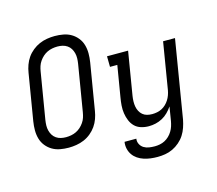

<svg xmlns="http://www.w3.org/2000/svg" viewBox="-129 -906 1458 1293"><g transform="rotate(-15 600.0 -260.0)"><path d="M254 8Q223 8 193.5 2.5Q164 -3 139.5 -17.5Q115 -32 97 -54.5Q79 -77 71 -105Q63 -133 63 -163.5Q63 -194 68 -225L122 -550Q126 -576 135.5 -602.5Q145 -629 161 -652Q177 -675 200 -693.5Q223 -712 248.5 -723Q274 -734 301.5 -738.5Q329 -743 355 -743Q386 -743 415.5 -737.5Q445 -732 469.5 -717.5Q494 -703 512 -680.5Q530 -658 538 -630Q546 -602 546 -571.5Q546 -541 541 -510L487 -185Q483 -159 473.5 -132.5Q464 -106 448 -83Q432 -60 409.5 -41.5Q387 -23 361 -12Q335 -1 307.5 3.5Q280 8 254 8ZM254 -65Q272 -65 290.5 -68.5Q309 -72 325.5 -80Q342 -88 356 -100.5Q370 -113 381 -129Q392 -145 397.5 -162Q403 -179 406 -197L460 -522Q463 -541 463.5 -559.5Q464 -578 459.5 -595.5Q455 -613 446 -627.5Q437 -642 422.5 -652Q408 -662 390.5 -666Q373 -670 355 -670Q337 -670 318.5 -666.5Q300 -663 283.5 -655Q267 -647 253 -634.5Q239 -622 228 -606Q217 -590 211.5 -573Q206 -556 203 -538L149 -213Q146 -194 145.5 -175.5Q145 -157 149.5 -139.5Q154 -122 163 -107.5Q172 -93 186.5 -83Q201 -73 218.5 -69Q236 -65 254 -65ZM816 223Q791 223 767 220Q743 217 720 209.5Q697 202 678 189Q659 176 646 157.5Q633 139 627.5 115.5Q622 92 626 67H708Q705 87 714 105Q723 123 739.5 133Q756 143 775.5 146Q795 149 816 149Q833 149 851 145.5Q869 142 885.5 133.5Q902 125 916 111.5Q930 98 940 81.5Q950 65 955.5 47.5Q961 30 964 13L980 -85Q966 -64 947.5 -45.5Q929 -27 906.5 -15Q884 -3 860 2.5Q836 8 812 8Q784 8 758 0Q732 -8 714 -26Q696 -44 686 -68.5Q676 -93 672 -119.5Q668 -146 670 -174Q672 -202 677 -230L713 -446H662L661 -520H808L758 -218Q755 -199 754.5 -180.5Q754 -162 757 -144.5Q760 -127 768 -111.5Q776 -96 789 -85Q802 -74 819 -69.5Q836 -65 855 -65Q872 -65 889.5 -68.5Q907 -72 922.5 -80Q938 -88 951 -100.5Q964 -113 973.5 -128Q983 -143 989 -159.5Q995 -176 998 -193L1052 -520H1135L1045 25Q1040 51 1031 77.5Q1022 104 1007 127.5Q992 151 969.5 170.5Q947 190 921.5 202Q896 214 869 218.5Q842 223 816 223Z"/></g></svg>

Font: Iosevka Etoile
Style: Italic
Weight: 400
Italic angle: -9°
Designer: Belleve Invis
Foundry: Belleve Invis
Version: Version 22.1.2; ttfautohint (v1.8.4)